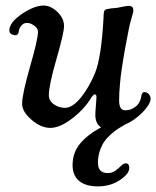

<svg xmlns="http://www.w3.org/2000/svg" viewBox="-20 -454 562 691"><path d="M161.1 6.3Q127.4 6.3 93.5 -22.9Q59.6 -52.2 59.6 -80.1Q59.6 -114.7 88.1 -213.9Q116.7 -313 116.7 -339.8Q116.7 -353 101.6 -362.8Q88.9 -371.6 77.6 -371.6Q65.4 -372.1 56.9 -361.8Q48.3 -351.6 47.4 -339.8Q45.9 -327.1 34.2 -327.1Q13.7 -329.6 13.7 -344.2Q13.7 -367.2 42 -391.1Q64.5 -409.7 90.1 -421.9Q115.7 -434.1 136.7 -434.1Q163.6 -434.1 188 -409.7Q210.4 -387.2 210.4 -360.4Q210.4 -335.4 183.1 -241.2Q155.8 -147 155.8 -111.3Q155.8 -91.3 173.8 -78.6Q191.9 -65.9 213.4 -65.9Q241.2 -65.9 271 -102.8Q300.8 -139.6 322.3 -191.9Q344.7 -247.6 352.5 -388.2Q352.5 -390.6 352.8 -396.7Q353 -402.8 353.3 -405.8Q353.5 -408.7 354.7 -412.8Q356 -417 358.9 -418.9Q361.8 -420.9 366.2 -421.4Q374.5 -423.8 401.4 -425.8Q405.8 -426.3 422.4 -429.9Q439 -433.6 445.3 -432.6Q453.6 -432.1 456.8 -428Q460 -423.8 460 -415.5Q460 -412.1 457.5 -403.8Q455.1 -395.5 450.7 -379.6Q446.3 -363.8 442.9 -345.7Q442.4 -342.8 438.2 -321.5Q434.1 -300.3 432.9 -293.7Q431.6 -287.1 428 -266.8Q424.3 -246.6 422.9 -236.8Q421.4 -227.1 418.5 -208.5Q415.5 -189.9 414.3 -177.7Q413.1 -165.5 411.6 -149.7Q410.2 -133.8 409.4 -119.6Q408.7 -105.5 408.7 -92.3Q408.7 -58.1 429.2 -57.1Q449.7 -56.2 467.8 -70.1Q485.8 -84 489.3 -111.8Q491.7 -122.6 500 -122.6Q509.3 -122.1 515.6 -115.2Q522 -108.4 522 -98.1Q522 -86.4 509.5 -69.1Q497.1 -51.8 476.6 -34.7Q454.6 -16.1 430.2 -5.9Q414.6 2.9 403.8 10Q393.1 17.1 378.4 30Q363.8 43 354.7 56.4Q345.7 69.8 339.1 89.6Q332.5 109.4 332.5 131.8Q332.5 168.9 367.7 168.9Q383.3 168.9 395.3 160.2Q407.2 151.4 416 142.6Q424.8 133.8 432.1 133.8Q445.3 133.8 445.3 149.9Q445.3 171.9 411.1 194.3Q377 216.8 332.5 216.8Q288.1 216.8 264.6 197Q241.2 177.2 241.2 140.6Q241.2 95.2 268.3 62.7Q295.4 30.3 344.2 3.9Q325.7 -5.4 323.2 -35.2Q322.8 -47.9 325 -72.8Q327.1 -97.7 327.1 -107.4Q326.7 -114.3 319.8 -114.3Q317.4 -114.3 311 -106.4Q285.6 -63 240.7 -28.3Q195.8 6.3 161.1 6.3Z"/></svg>

Font: Cooper* Medium
Style: Italic
Weight: 500
Italic angle: -7°
Designer: Owen Earl
Foundry: indestructible type*
Version: Version 0.001